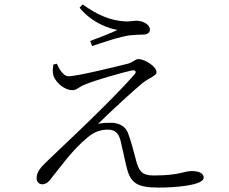

<svg xmlns="http://www.w3.org/2000/svg" viewBox="-20 -825 1040 871"><path d="M238 -536 222 -532C219 -513 218 -496 223 -480C233 -453 269 -416 310 -416C328 -416 338 -431 364 -441C423 -465 529 -494 576 -505C594 -509 602 -500 589 -486C546 -436 448 -337 371 -263C318 -211 236 -135 194 -94C169 -69 146 -48 146 -17C146 0 157 11 172 11C186 11 198 3 207 -9C248 -59 308 -146 379 -203C410 -229 440 -237 470 -237C506 -237 519 -215 526 -190C535 -154 544 -111 551 -80C569 2 594 26 700 26C769 26 904 17 904 -19C904 -37 886 -49 849 -49C813 -49 797 -29 677 -29C625 -29 609 -47 595 -106C585 -145 574 -185 562 -218C550 -254 517 -268 484 -268C468 -268 445 -268 425 -263C478 -316 585 -414 625 -447C660 -474 690 -481 690 -498C690 -524 636 -557 608 -557C593 -557 585 -543 560 -536C504 -522 329 -479 291 -479C272 -479 253 -501 238 -536ZM341 -790C402 -716 481 -695 513 -689C483 -675 430 -654 389 -639L398 -616C439 -630 526 -660 571 -665C599 -667 611 -668 628 -668C652 -668 660 -679 660 -691C660 -715 626 -731 599 -731C583 -731 573 -727 548 -728C481 -731 420 -758 355 -805Z"/></svg>

Font: Noto Serif CJK HK Light
Style: Regular
Weight: 300
Designer: Ryoko NISHIZUKA 西塚涼子 (kana & ideographs); Frank Grießhammer (Latin, Greek & Cyrillic); Wenlong ZHANG 张文龙 (bopomofo); San
Foundry: Adobe
Version: Version 2.001;hotconv 1.1.0;makeotfexe 2.6.0